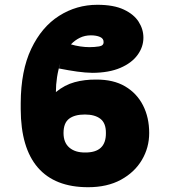

<svg xmlns="http://www.w3.org/2000/svg" viewBox="-20 -780 717 810"><path d="M385.7 -444.3Q458.5 -444.8 508.1 -415.5Q557.6 -386.2 583.5 -335.2Q609.4 -284.2 609.4 -218.8Q609.4 -157.2 578.6 -105.2Q547.9 -53.2 490.2 -21.7Q432.6 9.8 351.6 9.8Q211.4 9.8 139.6 -73.2Q67.9 -156.2 67.4 -319.3V-344.7Q67.9 -481.9 111.8 -574.2Q155.8 -666.5 229.2 -713.1Q302.7 -759.8 390.6 -759.8Q459.5 -759.8 502.2 -739.7Q544.9 -719.7 564.9 -688.2Q585 -656.7 585 -621.1Q585 -582 560.3 -548.1Q535.6 -514.2 487.8 -493.7Q439.9 -473.1 370.1 -472.7Q340.3 -473.1 305.2 -478Q270 -482.9 228.5 -491.2L235.4 -515.6Q225.6 -486.8 220.7 -454.8Q215.8 -422.9 215.8 -391.6Q252.9 -421.9 294.9 -433.3Q336.9 -444.8 385.7 -444.3ZM363.3 -630.9Q337.9 -630.9 316.9 -620.6Q295.9 -610.4 279.3 -592.8Q296.9 -587.4 317.9 -584.2Q338.9 -581.1 357.4 -581.1Q378.9 -581.1 398.2 -584.2Q417.5 -587.4 417 -602.5Q417.5 -617.2 402.1 -624Q386.7 -630.9 363.3 -630.9ZM337.9 -296.9Q294.9 -296.9 271.5 -279.1Q248 -261.2 248 -218.8Q248 -178.2 272.7 -157.2Q297.4 -136.2 338.9 -136.7Q427.7 -135.7 426.8 -218.8Q427.2 -260.3 403.8 -278.6Q380.4 -296.9 337.9 -296.9Z"/></svg>

Font: Inter Tight Black
Style: Regular
Weight: 900
Designer: Rasmus Andersson
Foundry: rsms
Version: Version 3.004; ttfautohint (v1.8.4.7-5d5b)